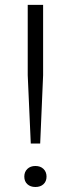

<svg xmlns="http://www.w3.org/2000/svg" viewBox="-20 -760 290 786"><path d="M106 -172.5 93.5 -452V-740H156.5V-452L144.5 -172.5ZM125 5.5Q104.5 5.5 92 -6Q79.5 -17.5 79.5 -37Q79.5 -56.5 92 -68.5Q104.5 -80.5 125 -80.5Q145.5 -80.5 158 -68.5Q170.5 -56.5 170.5 -37Q170.5 -17.5 158 -6Q145.5 5.5 125 5.5Z"/></svg>

Font: Encode Sans Semi Expanded Light
Style: Regular
Weight: 300
Width: 6
Designer: Multiple Designers
Foundry: Impallari Type
Version: Version 3.000; ttfautohint (v1.8.3) -l 8 -r 50 -G 200 -x 14 